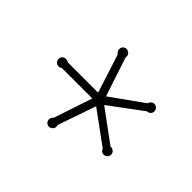

<svg xmlns="http://www.w3.org/2000/svg" viewBox="-71 -822 470 470"><g transform="rotate(-45 163.5 -587.5)"><path d="M240.2 -484.9Q244.6 -483.9 247.8 -480.2Q251 -476.6 251 -472.2Q251 -466.8 247.1 -462.9Q243.2 -459 237.8 -459Q232.4 -459 228.8 -462.9Q225.1 -466.8 225.1 -472.2L162.1 -557.1L101.1 -474.1V-472.2Q101.1 -466.8 97.2 -462.9Q93.3 -459 87.9 -459Q82.5 -459 78.9 -462.9Q75.2 -466.8 75.2 -472.2Q75.2 -476.6 77.6 -479.7Q80.1 -482.9 84 -483.9L146 -568.8L46.9 -603Q45.4 -602.1 44.2 -602.1Q43 -602.1 42 -602.1Q36.6 -602.1 32.7 -606Q28.8 -609.9 28.8 -615.2Q28.8 -620.6 32.7 -624.3Q36.6 -627.9 42 -627.9Q44.9 -627.9 47.9 -626.2Q50.8 -624.5 53.2 -622.1L152.8 -588.9V-693.8Q149.9 -698.2 149.9 -703.1Q149.9 -708.5 153.8 -712.2Q157.7 -715.8 163.1 -715.8Q168.5 -715.8 172.1 -712.2Q175.8 -708.5 175.8 -703.1Q175.8 -698.2 172.9 -693.8V-588.9L272.9 -621.1Q277.8 -627.9 285.2 -627.9Q290.5 -627.9 294.2 -624.3Q297.9 -620.6 297.9 -615.2Q297.9 -609.9 294.2 -606Q290.5 -602.1 285.2 -602.1H280.8L180.2 -568.8Z"/></g></svg>

Font: Wire One
Style: Regular
Weight: 400
Designer: Alexei Vanyashin, Gayaneh Bagdasaryan
Foundry: Cyreal Type Foundry
Version: Version 1.000